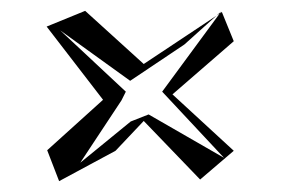

<svg xmlns="http://www.w3.org/2000/svg" viewBox="-20 -396 518 354"><path d="M411 -118 298 -222 411 -320 389 -374 385 -371 279 -227 393 -105 254 -185 221 -172 128 -96 204 -211 212 -227 91 -340 220 -247 320 -314 379 -367 245 -278 137 -376 66 -347 170 -212 67 -119 89 -62 193 -118 245 -173 349 -65ZM388 -375 385 -371 379 -367Z"/></svg>

Font: Quebrada
Style: Regular
Weight: 400
Designer: deFharo
Foundry: deFharo
Version: Version 1.034 2012